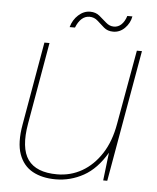

<svg xmlns="http://www.w3.org/2000/svg" viewBox="-50 -696 613 751"><g transform="rotate(5 257.0 -320.5)"><path d="M196 12Q143 12 105.5 -8.5Q68 -29 52 -73.5Q36 -118 49 -191L106 -517H126L70 -196Q53 -99 85.5 -53.5Q118 -8 200 -8Q253 -8 297.5 -33.5Q342 -59 373.5 -107.5Q405 -156 417 -226L469 -517H489L398 0H382L395 -110Q357 -45 305.5 -16.5Q254 12 196 12ZM199 -586Q207 -615 228 -634Q249 -653 274 -653Q296 -653 311 -640.5Q326 -628 340 -615.5Q354 -603 371 -603Q388 -603 400.5 -615Q413 -627 420 -649H440Q435 -622 415.5 -602.5Q396 -583 370 -583Q348 -583 333.5 -595.5Q319 -608 305.5 -620.5Q292 -633 273 -633Q256 -633 242.5 -621Q229 -609 220 -586Z"/></g></svg>

Font: DM Sans 11pt Thin
Style: Italic
Weight: 250
Italic angle: -10°
Version: Version 4.004;gftools[0.9.30]